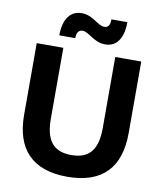

<svg xmlns="http://www.w3.org/2000/svg" viewBox="-93 -921 852 1007"><g transform="rotate(10 333.5 -417.0)"><path d="M249.2 -710.8C249.2 -742.5 262.5 -755.8 280.8 -755.8C315.8 -755.8 346.7 -705.8 409.2 -705.8C481.7 -705.8 504.2 -773.3 504.2 -840.8H419.2C419.2 -810.8 410 -795.8 389.2 -795.8C351.7 -795.8 322.5 -845.8 260.8 -845.8C187.5 -845.8 164.2 -777.5 164.2 -710.8ZM333.3 12.5C522.5 12.5 611.7 -87.5 611.7 -269.2V-650H473.3V-273.3C473.3 -166.7 439.2 -103.3 335 -103.3C231.7 -103.3 196.7 -166.7 196.7 -273.3V-650H55V-269.2C55 -87.5 145.8 12.5 333.3 12.5Z"/></g></svg>

Font: Familjen Grotesk
Style: Bold
Weight: 700
Designer: Anders Wikstroem, Jonas Baeckman, Matilda Gysing, Kristian Moeller
Foundry: Familjen STHLM AB
Version: Version 2.000